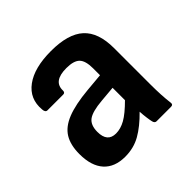

<svg xmlns="http://www.w3.org/2000/svg" viewBox="-137 -635 778 778"><g transform="rotate(-45 252.0 -246.0)"><path d="M162 12Q102 12 70 -23.5Q38 -59 38 -127Q38 -179 58 -211.5Q78 -244 123.5 -262Q169 -280 245 -287L323 -294V-334Q323 -377 306 -394Q289 -411 247 -411Q171 -411 173 -356Q173 -344 162 -344H72Q60 -344 59 -362Q53 -428 104.5 -466Q156 -504 252 -504Q350 -504 395.5 -462.5Q441 -421 441 -332V-124Q441 -91 442.5 -63.5Q444 -36 447 -13Q449 0 436 0H353Q343 0 340 -13Q338 -21 335.5 -39Q333 -57 332 -76Q290 -33 250.5 -10.5Q211 12 162 12ZM153 -139Q153 -81 202 -81Q229 -81 256.5 -96.5Q284 -112 323 -151V-222L255 -216Q197 -211 175 -194.5Q153 -178 153 -139Z"/></g></svg>

Font: Sofia Sans
Style: Bold
Weight: 700
Designer: Botio Nikoltchev, Ani Petrova
Foundry: lettersoup
Version: Version 4.100; ttfautohint (v1.8.4.7-5d5b)